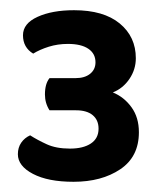

<svg xmlns="http://www.w3.org/2000/svg" viewBox="-20 -720 319 376"><path d="M128 -567Q146 -567 156.5 -575.5Q167 -584 167 -598Q167 -615 153 -624.5Q139 -634 113 -634Q93 -634 75.5 -628.5Q58 -623 45 -615Q25 -627 25 -651Q25 -674 53.5 -687Q82 -700 125 -700Q183 -700 214.5 -674Q246 -648 246 -606Q246 -584 233.5 -565.5Q221 -547 201 -539Q223 -530 237.5 -510Q252 -490 252 -461Q252 -413 215.5 -388.5Q179 -364 124 -364Q74 -364 44.5 -379.5Q15 -395 15 -418Q15 -431 21.5 -440.5Q28 -450 39 -455Q53 -446 71.5 -437.5Q90 -429 117 -429Q143 -429 158 -439Q173 -449 173 -468Q173 -485 161.5 -494.5Q150 -504 129 -504H77Q68 -518 68 -535Q68 -556 77 -567Z"/></svg>

Font: Baloo Chettan 2 SemiBold
Style: Regular
Weight: 600
Designer: Maithili Shingre, Unnati Kotecha and Ek Type
Foundry: Ek Type
Version: Version 1.640;hotconv 1.0.111;makeotfexe 2.5.65597; ttfautoh